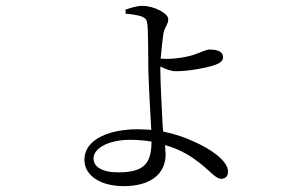

<svg xmlns="http://www.w3.org/2000/svg" viewBox="-20 -580 1040 655"><path d="M409 -533C427 -532 447 -529 463 -524C477 -518 481 -513 483 -496C485 -482 486 -395 486 -345C487 -294 493 -194 496 -137C481 -138 465 -139 449 -139C355 -139 268 -106 268 -35C268 20 324 55 402 55C498 55 545 10 545 -53L543 -85C569 -78 592 -68 614 -56C687 -14 710 30 735 30C749 30 758 21 758 6C758 -33 695 -73 646 -95C614 -110 578 -123 537 -131L535 -147C532 -206 527 -303 527 -339V-353C543 -345 563 -337 579 -337C628 -337 689 -350 712 -358C733 -365 741 -374 741 -384C741 -403 725 -411 694 -411C684 -411 669 -403 646 -395C620 -385 577 -379 549 -379L528 -380C531 -414 535 -450 538 -469C544 -492 554 -497 554 -515C554 -534 506 -560 466 -560C446 -560 426 -553 408 -547ZM497 -97C496 -25 475 8 383 8C327 8 299 -12 299 -39C299 -75 351 -103 424 -103C449 -103 474 -101 497 -97Z"/></svg>

Font: Noto Serif KR Light
Style: Regular
Weight: 300
Designer: Ryoko NISHIZUKA 西塚涼子 (kana & ideographs); Frank Grießhammer (Latin, Greek & Cyrillic); Wenlong ZHANG 张文龙 (bopomofo); San
Foundry: Adobe
Version: Version 2.001;hotconv 1.1.0;makeotfexe 2.6.0